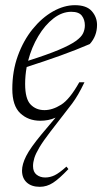

<svg xmlns="http://www.w3.org/2000/svg" viewBox="-20 -456 398 741"><path d="M258.5 -56.5 175 51.5Q146.5 88.5 132 113Q117.5 137.5 112.5 154Q107.5 170.5 107.5 185Q107.5 207.5 121.2 218.2Q135 229 154.5 229Q173 229 190.8 220.5Q208.5 212 236.5 187L244 196.5Q208.5 234 184.5 249.5Q160.5 265 133.5 265Q101.5 265 83.2 248.2Q65 231.5 65 202.5Q65 178 81 146.2Q97 114.5 141 61.5L194.5 -2Q180 4.5 165.5 7.2Q151 10 135.5 10Q89 10 58.2 -19Q27.5 -48 27.5 -112.5Q27.5 -182 49 -241Q70.5 -300 106 -343.8Q141.5 -387.5 184.2 -411.8Q227 -436 269 -436Q314 -436 334.2 -413Q354.5 -390 354.5 -360Q354.5 -317 326.5 -286Q274.5 -263.5 212.5 -241.2Q150.5 -219 83 -197.5Q77 -164.5 77 -132Q77 -74.5 98 -52.8Q119 -31 151.5 -31Q182.5 -31 215.8 -51.8Q249 -72.5 286 -138.5H306Q293.5 -112.5 281.8 -92.2Q270 -72 258.5 -56.5ZM255 -410.5Q219.5 -410.5 186.5 -385Q153.5 -359.5 127.8 -316.5Q102 -273.5 88.5 -221.5Q162.5 -245 206.5 -263.5Q250.5 -282 272.2 -297.5Q294 -313 300.8 -327.8Q307.5 -342.5 307.5 -358Q307.5 -380 296 -395.2Q284.5 -410.5 255 -410.5Z"/></svg>

Font: Newsreader 16pt Light
Style: Italic
Weight: 300
Italic angle: -17°
Designer: Hugues Gentile
Foundry: Production Type
Version: Version 1.003; ttfautohint (v1.8.3)